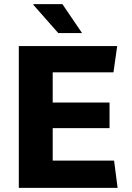

<svg xmlns="http://www.w3.org/2000/svg" viewBox="-20 -909 640 929"><path d="M71 0V-686H547L529 -559H235V-413H510V-289H235V-132H532L549 0ZM262 -749 141 -886 142 -889H282L377 -749Z"/></svg>

Font: Chivo Mono
Style: Bold
Weight: 700
Monospace: yes
Designer: Hector Gatti
Foundry: Omnibus-Type
Version: Version 1.008; ttfautohint (v1.8.4.7-5d5b)